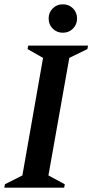

<svg xmlns="http://www.w3.org/2000/svg" viewBox="-27 -872 429 892"><path d="M-7 0 -4 -16 77 -57 173 -603 101 -644 104 -660H382L379 -644L295 -603L198 -57L274 -16L271 0ZM265 -720Q237 -720 218 -739Q199 -758 199 -786Q199 -814 218 -833Q237 -852 265 -852Q293 -852 312 -833Q331 -814 331 -786Q331 -758 312 -739Q293 -720 265 -720Z"/></svg>

Font: Spectral SC SemiBold
Style: Italic
Weight: 600
Italic angle: -10°
Designer: Jean-Baptiste Levee
Foundry: Production Type
Version: Version 2.001